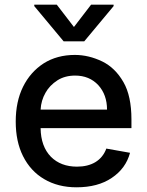

<svg xmlns="http://www.w3.org/2000/svg" viewBox="-20 -787 627 818"><path d="M168 -24Q110 -58 78 -122Q47 -184 47 -269Q47 -354 78 -417Q109 -480 166 -517Q223 -553 299 -553Q358 -553 416 -525Q471 -498 506 -437Q540 -378 540 -278V-241H153Q154 -163 197 -119Q239 -77 308 -77Q354 -77 386 -96Q419 -116 433 -154L534 -136Q516 -69 456 -29Q397 11 306 11Q227 11 168 -24ZM399 -424Q361 -465 300 -465Q257 -465 225 -445Q191 -423 174 -392Q155 -359 153 -320H436Q436 -383 399 -424ZM368 -767H464V-761L339 -611H251L126 -761V-767H222L295 -672Z"/></svg>

Font: Sinter Medium
Style: Regular
Weight: 500
Foundry: Adobe & rsms
Version: Version 1.000